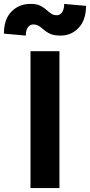

<svg xmlns="http://www.w3.org/2000/svg" viewBox="-70 -962 460 982"><path d="M86 -700H234V0H86ZM80 -942Q115 -943 134.5 -933.5Q154 -924 173 -907Q187 -895 196.5 -889.5Q206 -884 220 -884Q235 -884 245.5 -896.5Q256 -909 258 -933Q258 -938 258 -942L370 -932Q370 -860 332.5 -820Q295 -780 240 -780Q206 -780 186.5 -789Q167 -798 148 -815Q135 -826 124.5 -831.5Q114 -837 100 -837Q84 -837 73 -822.5Q62 -808 62 -780L-50 -790Q-50 -862 -13 -901Q24 -940 80 -942Z"/></svg>

Font: Uncut Sans VF
Style: Regular
Weight: 400
Designer: Kasper Nordkvist
Foundry: Uncut Type
Version: Version 1.100;FEAKit 1.0